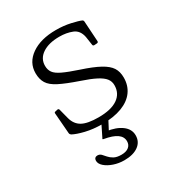

<svg xmlns="http://www.w3.org/2000/svg" viewBox="-169 -603 849 920"><g transform="rotate(-30 255.0 -142.5)"><path d="M282 -273Q346 -252 381.5 -232.5Q417 -213 431.5 -190.5Q446 -168 446 -135Q446 -91 422.5 -59Q399 -27 354 -10Q309 7 246 7Q196 7 154.5 -3Q113 -13 91 -25Q85 -29 84 -36L75 -150Q74 -157 81 -158L94 -161Q101 -162 103 -154L117 -100Q127 -63 156.5 -46.5Q186 -30 247 -30Q316 -30 352.5 -55Q389 -80 389 -126Q389 -147 376.5 -163Q364 -179 335 -194Q306 -209 255 -226Q191 -248 154.5 -266.5Q118 -285 104 -308Q90 -331 90 -364Q90 -423 141.5 -459Q193 -495 278 -495Q320 -495 358 -486.5Q396 -478 411 -471Q417 -468 417 -460L424 -349Q424 -342 417 -341L401 -340Q394 -340 393 -347L386 -394Q378 -434 346.5 -446.5Q315 -459 276 -459Q217 -459 182 -435.5Q147 -412 147 -372Q147 -350 158 -334.5Q169 -319 198.5 -305Q228 -291 282 -273ZM251 210Q220 210 192.5 200.5Q165 191 148 176Q131 161 131 144Q131 135 136 130Q141 125 149 125Q162 125 170 133.5Q178 142 187 152.5Q196 163 211 171.5Q226 180 252 180Q278 180 292.5 168.5Q307 157 307 137Q307 112 284.5 96Q262 80 215 72Q207 71 212 65L253 -18H292L248 66L243 46Q296 53 326.5 76Q357 99 357 133Q357 169 328.5 189.5Q300 210 251 210Z"/></g></svg>

Font: Hahmlet ExtraLight
Style: Regular
Weight: 250
Designer: Minjoo Ham & Mark Frömberg
Foundry: hypertype
Version: Version 1.002